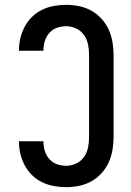

<svg xmlns="http://www.w3.org/2000/svg" viewBox="-20 -763 540 791"><path d="M253 8Q227 8 202 3.5Q177 -1 154 -12Q131 -23 112.5 -41Q94 -59 82 -81.5Q70 -104 64 -129Q58 -154 58 -179V-181H159V-180Q159 -160 164.5 -141.5Q170 -123 183 -108Q196 -93 214.5 -86.5Q233 -80 253 -80Q274 -80 294 -89.5Q314 -99 326.5 -117Q339 -135 343 -156.5Q347 -178 347 -200V-535Q347 -557 343 -578.5Q339 -600 326.5 -618Q314 -636 294 -645.5Q274 -655 253 -655Q233 -655 214.5 -648.5Q196 -642 183 -627Q170 -612 164.5 -593.5Q159 -575 159 -555V-554H58V-556Q58 -581 64 -606Q70 -631 82 -653.5Q94 -676 112.5 -694Q131 -712 154 -723Q177 -734 202 -738.5Q227 -743 253 -743Q280 -743 306.5 -737.5Q333 -732 356.5 -719Q380 -706 398.5 -685.5Q417 -665 428 -640.5Q439 -616 443.5 -589Q448 -562 448 -535V-200Q448 -173 443.5 -146Q439 -119 428 -94.5Q417 -70 398.5 -49.5Q380 -29 356.5 -16Q333 -3 306.5 2.5Q280 8 253 8Z"/></svg>

Font: Iosevka SS18 Semibold
Style: Regular
Weight: 600
Monospace: yes
Designer: Belleve Invis
Foundry: Belleve Invis
Version: Version 25.1.1; ttfautohint (v1.8.4)